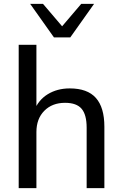

<svg xmlns="http://www.w3.org/2000/svg" viewBox="-20 -966 629 986"><path d="M76 0V-736H167V-394H154Q176 -452 225 -482Q274 -512 338 -512Q429 -512 472.5 -463Q516 -414 516 -315V0H425V-310Q425 -377 399 -407.5Q373 -438 314 -438Q248 -438 207.5 -397Q167 -356 167 -288V0ZM257 -774 135 -946H201L299 -831L397 -946H463L341 -774Z"/></svg>

Font: Mulish Medium
Style: Regular
Weight: 500
Designer: Vernon Adams
Foundry: Vernon Adams
Version: Version 3.603; ttfautohint (v1.8.3)